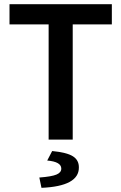

<svg xmlns="http://www.w3.org/2000/svg" viewBox="-20 -674 586 927"><path d="M275.9 140.1Q275.9 106.9 208 101.1L231.9 55.2Q302.7 62 332 80.6Q361.3 99.1 360.8 134.8Q361.3 225.1 180.2 232.9L169.9 183.1Q229 178.7 252.4 168.9Q275.9 159.2 275.9 140.1ZM214.8 0V-556.2H25.9V-653.8H520V-556.2H331.1V0Z"/></svg>

Font: SourceSansPro-Semibold
Style: Regular
Weight: 600
Designer: Paul D. Hunt
Foundry: Adobe Systems Incorporated
Version: Version 2.020;PS 2.0;hotconv 1.0.86;makeotf.lib2.5.63406